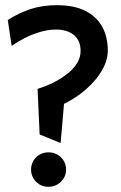

<svg xmlns="http://www.w3.org/2000/svg" viewBox="-20 -721 466 741"><path d="M199 -701Q144 -701 99.5 -686.5Q55 -672 10 -644L25 -544Q72 -576 115.5 -591.5Q159 -607 196 -607Q239 -607 265 -586Q291 -565 291 -524Q291 -479 244.5 -440Q198 -401 125 -378L133 -202L214 -169L227 -320Q277 -345 315 -379Q353 -413 374.5 -451Q396 -489 396 -526Q396 -578 374.5 -617.5Q353 -657 309.5 -679Q266 -701 199 -701ZM167 -133Q139 -133 119.5 -114Q100 -95 100 -66Q100 -39 119.5 -19.5Q139 0 167 0Q195 0 215 -19.5Q235 -39 235 -66Q235 -95 215 -114Q195 -133 167 -133Z"/></svg>

Font: Catamaran SemiBold
Style: Regular
Weight: 600
Designer: Pria Ravichandran
Version: Version 2.000